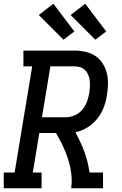

<svg xmlns="http://www.w3.org/2000/svg" viewBox="-29 -1005 649 1025"><path d="M-9 0V-84H49L143 -651H96V-735H368Q398 -735 427 -728.5Q456 -722 479.5 -706.5Q503 -691 518.5 -667Q534 -643 541 -615.5Q548 -588 547.5 -558Q547 -528 542 -498Q539 -476 532.5 -454Q526 -432 516 -411.5Q506 -391 491 -372Q476 -353 457.5 -338.5Q439 -324 418 -314Q397 -304 374 -299Q387 -274 399 -248.5Q411 -223 421 -196Q431 -169 438 -141Q445 -113 449 -84H521V0H351Q355 -27 353.5 -54Q352 -81 347 -106.5Q342 -132 334 -156.5Q326 -181 316 -204.5Q306 -228 294.5 -250.5Q283 -273 270 -295H181L146 -84H193V0ZM321 -379Q345 -379 369 -389Q393 -399 410 -419Q427 -439 435.5 -463Q444 -487 448 -511Q450 -527 451 -543.5Q452 -560 450 -575.5Q448 -591 442 -605.5Q436 -620 425.5 -630.5Q415 -641 400 -646Q385 -651 368 -651H240L195 -379ZM480 -793 348 -925 426 -985 538 -837ZM310 -793 178 -925 256 -985 368 -837Z"/></svg>

Font: Iosevka Curly Slab MdEx
Style: Italic
Weight: 500
Width: 7
Italic angle: -9°
Monospace: yes
Designer: Belleve Invis
Foundry: Belleve Invis
Version: Version 11.0.0; ttfautohint (v1.8.3)